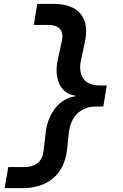

<svg xmlns="http://www.w3.org/2000/svg" viewBox="-20 -810 640 1000"><path d="M371 -308C292 -298 230 -222 218 -120L207 -24C201 30 166 60 109 60H23L4 170H97C230 170 315 97 329 -29L339 -122C348 -203 402 -255 478 -255H518L536 -365H496C420 -365 384 -417 402 -498L422 -591C450 -717 390 -790 257 -790H174L156 -680H232C289 -680 314 -650 302 -596L281 -500C259 -398 296 -322 372 -312Z"/></svg>

Font: CommitMono
Style: Bold Italic
Weight: 700
Monospace: yes
Designer: Eigil Nikolajsen
Foundry: Eigil Nikolajsen
Version: Version 1.143